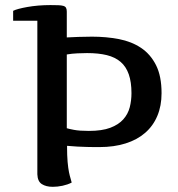

<svg xmlns="http://www.w3.org/2000/svg" viewBox="-20 -719 692 748"><path d="M125.5 -638.2H31.2V-676.8Q38.6 -680.7 53.2 -684.6Q67.9 -688.5 87.2 -691.9Q106.4 -695.3 129.4 -697.3Q152.3 -699.2 176.3 -699.2Q195.3 -699.2 207.5 -698.7Q219.7 -698.2 227.1 -696Q234.4 -693.8 237.3 -688.5Q240.2 -683.1 240.2 -673.8V-573.2Q261.7 -574.2 285.6 -575.2Q309.6 -576.2 338.4 -576.2Q394 -576.2 443.4 -566.7Q492.7 -557.1 529.5 -532.5Q566.4 -507.8 587.9 -465.1Q609.4 -422.4 609.4 -356Q609.4 -306.6 593 -267.6Q576.7 -228.5 545.4 -201.4Q514.2 -174.3 469.2 -160.2Q424.3 -146 367.2 -146Q361.3 -146 348.6 -146Q335.9 -146 319.1 -146.5Q302.2 -147 282 -147.9Q261.7 -148.9 241.2 -150.9Q241.2 -112.8 243.4 -88.1Q245.6 -63.5 248.8 -48.1Q252 -32.7 254.9 -23.9Q257.8 -15.1 259.3 -7.8Q252 -3.9 242.9 -0.7Q233.9 2.4 223.9 4.6Q213.9 6.8 204.1 7.8Q194.3 8.8 185.5 8.8Q159.7 8.8 143.1 -1.7Q126.5 -12.2 125.5 -40V-176.8ZM492.2 -356Q492.2 -399.4 481.7 -429.4Q471.2 -459.5 450 -477.8Q428.7 -496.1 396.2 -504.2Q363.8 -512.2 319.3 -512.2Q302.2 -512.2 281.5 -511.2Q260.7 -510.3 240.2 -506.8V-219.2H241.2Q246.6 -217.3 268.1 -213.1Q289.6 -209 326.2 -209Q377.4 -209 409.7 -221.2Q441.9 -233.4 460.2 -253.9Q478.5 -274.4 485.4 -300.8Q492.2 -327.1 492.2 -356Z"/></svg>

Font: Artifika
Style: Medium
Weight: 500
Designer: Yulya Zhdanova | Cyreal.org
Foundry: Yulya Zhdanova | Cyreal
Version: Version 1.000